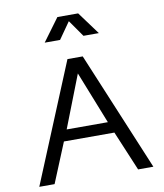

<svg xmlns="http://www.w3.org/2000/svg" viewBox="-100 -1031 951 1112"><g transform="rotate(-10 375.5 -475.0)"><path d="M40 0 329.1 -700.2H418.9L710.9 0H621.1L522.9 -233.9H226.1L129.9 0ZM215.8 -816.9 314 -950.2H436L534.2 -816.9H443.8L375 -915L306.2 -816.9ZM253.9 -299.8H496.1L374 -607.9Z"/></g></svg>

Font: Carme
Style: Regular
Weight: 400
Version: 1.000